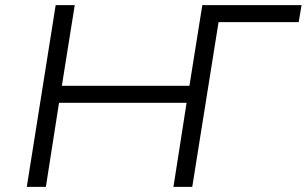

<svg xmlns="http://www.w3.org/2000/svg" viewBox="-20 -725 1190 745"><path d="M84 0 196 -705H270L220 -392H715L765 -705H1150L1139 -639H828L726 0H653L704 -326H209L158 0Z"/></svg>

Font: Nunito Sans 7pt SemiExpanded Light
Style: Italic
Weight: 300
Width: 6
Italic angle: -9°
Designer: Vernon Adams
Foundry: Vernon Adams
Version: Version 3.101;gftools[0.9.27]